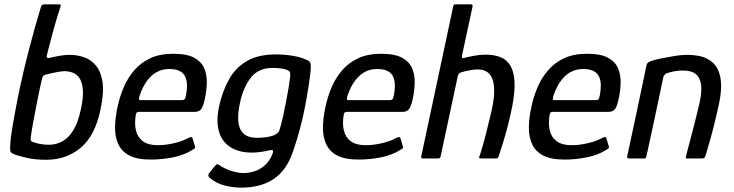

<svg xmlns="http://www.w3.org/2000/svg" viewBox="-20 -728 3370 882"><path d="M192 6Q141 6 103 -3Q65 -12 54 -16Q40 -21 34 -25Q28 -29 27 -37Q26 -45 27 -59Q27 -77 32.5 -114.5Q38 -152 46 -195.5Q54 -239 61 -275Q84 -388 112.5 -498Q141 -608 169 -699Q171 -704 175 -706Q179 -708 185 -708H249Q260 -708 259.5 -704Q259 -700 256 -691Q250 -674 243 -650.5Q236 -627 228.5 -600.5Q221 -574 214.5 -549Q208 -524 203 -504.5Q198 -485 195 -474Q193 -465 197 -462.5Q201 -460 208 -462Q223 -466 249.5 -471Q276 -476 300 -476Q335 -476 366.5 -465Q398 -454 421 -426.5Q444 -399 451 -350.5Q458 -302 442 -226Q417 -105 351 -49.5Q285 6 192 6ZM205 -63Q237 -63 266 -78.5Q295 -94 317 -130Q339 -166 352 -228Q364 -284 360.5 -318Q357 -352 344.5 -370Q332 -388 313.5 -394.5Q295 -401 277 -401Q266 -401 248 -398Q230 -395 213.5 -391Q197 -387 189 -385Q184 -384 180.5 -381Q177 -378 174 -370Q169 -351 162.5 -320Q156 -289 148.5 -250.5Q141 -212 133.5 -172Q126 -132 121 -95Q120 -87 121.5 -83Q123 -79 127 -77Q140 -72 160 -67.5Q180 -63 205 -63Z M520 -237Q530 -284 548.5 -327.5Q567 -371 597.5 -406Q628 -441 671.5 -461Q715 -481 776 -481Q839 -481 872.5 -462.5Q906 -444 918.5 -413.5Q931 -383 930 -346.5Q929 -310 921 -274Q913 -235 902 -224.5Q891 -214 875 -214H617Q613 -214 609.5 -212Q606 -210 604 -201Q597 -161 604.5 -129Q612 -97 636.5 -79Q661 -61 705 -61Q740 -61 778.5 -70Q817 -79 841 -92Q850 -97 856.5 -98.5Q863 -100 866 -88L875 -58Q878 -50 875 -47Q872 -44 863 -39Q825 -15 774 -5Q723 5 673 5Q610 5 574.5 -13.5Q539 -32 523.5 -65.5Q508 -99 508.5 -143Q509 -187 520 -237ZM834 -288Q839 -313 839 -335Q839 -357 831.5 -374.5Q824 -392 806 -401.5Q788 -411 759 -411Q728 -411 705 -399.5Q682 -388 665.5 -369Q649 -350 638 -328.5Q627 -307 621 -287Q618 -276 618.5 -272Q619 -268 626 -268Q673 -268 720.5 -268Q768 -268 815 -268Q824 -268 827.5 -271.5Q831 -275 834 -288Z M987 -242Q1002 -309 1031.5 -362.5Q1061 -416 1113 -447Q1165 -478 1247 -478Q1286 -478 1323 -472Q1360 -466 1386 -454Q1403 -448 1406 -437.5Q1409 -427 1407 -405Q1399 -329 1380 -231.5Q1361 -134 1326 -32Q1297 54 1237.5 94Q1178 134 1087 134Q1051 134 1011.5 124Q972 114 942 88Q938 84 937 79Q936 74 940 69Q943 65 948 58.5Q953 52 958.5 45Q964 38 967 35Q974 27 977.5 26.5Q981 26 987 30Q999 39 1017.5 47.5Q1036 56 1057.5 61.5Q1079 67 1098 67Q1123 67 1148.5 59Q1174 51 1196.5 31.5Q1219 12 1232 -22Q1232 -24 1233 -25.5Q1234 -27 1234 -28Q1236 -35 1232.5 -37.5Q1229 -40 1220 -38Q1203 -34 1181 -30.5Q1159 -27 1137 -27Q1078 -27 1038.5 -52Q999 -77 985.5 -125Q972 -173 987 -242ZM1082 -254Q1072 -208 1074.5 -172Q1077 -136 1097.5 -115.5Q1118 -95 1161 -95Q1181 -95 1200.5 -97.5Q1220 -100 1237 -106Q1247 -110 1254.5 -116.5Q1262 -123 1264 -131Q1272 -156 1279.5 -190.5Q1287 -225 1294 -260.5Q1301 -296 1306 -326.5Q1311 -357 1313 -376Q1314 -382 1313 -391Q1312 -400 1304 -404Q1294 -410 1274.5 -413Q1255 -416 1232 -416Q1167 -416 1132 -371Q1097 -326 1082 -254Z M1475 -237Q1485 -284 1503.5 -327.5Q1522 -371 1552.5 -406Q1583 -441 1626.5 -461Q1670 -481 1731 -481Q1794 -481 1827.5 -462.5Q1861 -444 1873.5 -413.5Q1886 -383 1885 -346.5Q1884 -310 1876 -274Q1868 -235 1857 -224.5Q1846 -214 1830 -214H1572Q1568 -214 1564.5 -212Q1561 -210 1559 -201Q1552 -161 1559.5 -129Q1567 -97 1591.5 -79Q1616 -61 1660 -61Q1695 -61 1733.5 -70Q1772 -79 1796 -92Q1805 -97 1811.5 -98.5Q1818 -100 1821 -88L1830 -58Q1833 -50 1830 -47Q1827 -44 1818 -39Q1780 -15 1729 -5Q1678 5 1628 5Q1565 5 1529.5 -13.5Q1494 -32 1478.5 -65.5Q1463 -99 1463.5 -143Q1464 -187 1475 -237ZM1789 -288Q1794 -313 1794 -335Q1794 -357 1786.5 -374.5Q1779 -392 1761 -401.5Q1743 -411 1714 -411Q1683 -411 1660 -399.5Q1637 -388 1620.5 -369Q1604 -350 1593 -328.5Q1582 -307 1576 -287Q1573 -276 1573.5 -272Q1574 -268 1581 -268Q1628 -268 1675.5 -268Q1723 -268 1770 -268Q1779 -268 1782.5 -271.5Q1786 -275 1789 -288Z M1915 -9Q1952 -181 1988.5 -354Q2025 -527 2062 -699Q2063 -708 2073 -708Q2091 -708 2108.5 -708Q2126 -708 2143 -708Q2152 -708 2151 -699Q2139 -643 2126.5 -585.5Q2114 -528 2102 -471Q2101 -464 2103.5 -462Q2106 -460 2113 -462Q2132 -467 2158.5 -472Q2185 -477 2210 -477Q2250 -477 2279 -465.5Q2308 -454 2324.5 -426.5Q2341 -399 2343.5 -353Q2346 -307 2333 -239Q2325 -199 2314.5 -157Q2304 -115 2292 -76.5Q2280 -38 2270 -8Q2268 -3 2264.5 -1.5Q2261 0 2255 0Q2239 0 2224 0Q2209 0 2193 0Q2182 0 2181 -2.5Q2180 -5 2185 -17Q2199 -61 2212 -111.5Q2225 -162 2236 -210Q2249 -265 2250 -302.5Q2251 -340 2242.5 -363.5Q2234 -387 2217 -398Q2200 -409 2175 -409Q2160 -409 2140 -405.5Q2120 -402 2103 -397Q2096 -396 2090 -391Q2084 -386 2082 -374L2004 -9Q2002 0 1993 0H1923Q1913 0 1915 -9Z M2421 -237Q2431 -284 2449.5 -327.5Q2468 -371 2498.5 -406Q2529 -441 2572.5 -461Q2616 -481 2677 -481Q2740 -481 2773.5 -462.5Q2807 -444 2819.5 -413.5Q2832 -383 2831 -346.5Q2830 -310 2822 -274Q2814 -235 2803 -224.5Q2792 -214 2776 -214H2518Q2514 -214 2510.5 -212Q2507 -210 2505 -201Q2498 -161 2505.5 -129Q2513 -97 2537.5 -79Q2562 -61 2606 -61Q2641 -61 2679.5 -70Q2718 -79 2742 -92Q2751 -97 2757.5 -98.5Q2764 -100 2767 -88L2776 -58Q2779 -50 2776 -47Q2773 -44 2764 -39Q2726 -15 2675 -5Q2624 5 2574 5Q2511 5 2475.5 -13.5Q2440 -32 2424.5 -65.5Q2409 -99 2409.5 -143Q2410 -187 2421 -237ZM2735 -288Q2740 -313 2740 -335Q2740 -357 2732.5 -374.5Q2725 -392 2707 -401.5Q2689 -411 2660 -411Q2629 -411 2606 -399.5Q2583 -388 2566.5 -369Q2550 -350 2539 -328.5Q2528 -307 2522 -287Q2519 -276 2519.5 -272Q2520 -268 2527 -268Q2574 -268 2621.5 -268Q2669 -268 2716 -268Q2725 -268 2728.5 -271.5Q2732 -275 2735 -288Z M2870 0Q2867 0 2863.5 -1.5Q2860 -3 2861 -9Q2884 -114 2906 -219Q2928 -324 2950 -429Q2952 -437 2958 -441.5Q2964 -446 2982 -451Q2995 -455 3022 -460.5Q3049 -466 3079.5 -471Q3110 -476 3135 -476Q3194 -476 3228 -458.5Q3262 -441 3277 -410Q3292 -379 3292.5 -338.5Q3293 -298 3283 -252Q3274 -209 3263 -164.5Q3252 -120 3241 -81Q3230 -42 3222 -16Q3218 -4 3214.5 -2Q3211 0 3201 0H3137Q3128 0 3131 -9Q3132 -14 3137.5 -35Q3143 -56 3151 -85.5Q3159 -115 3167 -147Q3175 -179 3182 -207Q3189 -235 3193 -253Q3205 -306 3200.5 -339Q3196 -372 3176 -388Q3156 -404 3118 -404Q3098 -404 3080.5 -401Q3063 -398 3048 -393Q3041 -392 3034.5 -386Q3028 -380 3026 -368Q3008 -282 2989 -192.5Q2970 -103 2950 -12Q2949 -8 2947.5 -4Q2946 0 2941 0Z"/></svg>

Font: Glory Medium
Style: Italic
Weight: 500
Italic angle: -12°
Version: Version 1.011